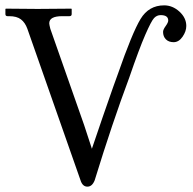

<svg xmlns="http://www.w3.org/2000/svg" viewBox="-20 -678 713 710"><path d="M586.9 -658.2Q618.2 -658.2 643.6 -635Q668.9 -611.8 668.9 -582Q668.9 -562 655 -542Q641.1 -522 622.1 -522Q604 -522 593.5 -532.5Q583 -543 583 -560.1Q583 -568.4 592.5 -581.5Q602.1 -594.7 602.1 -602.1Q602.1 -622.1 574.2 -622.1Q560.1 -622.1 549.8 -611.3Q539.6 -600.6 517.1 -549.1Q494.6 -497.6 458 -391.1Q395 -222.7 330.1 -11.2Q320.8 12.2 303.2 12.2Q285.2 12.2 277.8 -11.2L81.1 -571.8Q72.8 -594.7 57.4 -606.4Q42 -618.2 14.2 -618.2H7.8Q0 -618.2 0 -626V-645L2 -646Q80.1 -645 119.1 -645L243.2 -646L245.1 -645V-626Q245.1 -618.2 236.8 -618.2H210Q162.1 -618.2 162.1 -591.8Q162.1 -587.4 166 -571.8L291 -215.8L319.8 -127.9L359.4 -244.1L398.9 -357.4L415 -401.9Q469.2 -557.6 499.8 -607.9Q530.3 -658.2 586.9 -658.2Z"/></svg>

Font: Linux Libertine Display G
Style: Regular
Weight: 400
Designer: Philipp H. Poll
Foundry: Philipp H. Poll
Version: Version 5.0.9